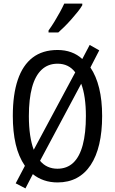

<svg xmlns="http://www.w3.org/2000/svg" viewBox="-20 -1001 636 1064"><path d="M546 -358Q546 -271 530 -202.5Q514 -134 482.5 -86.5Q451 -39 405 -14.5Q359 10 299 10Q258 10 223.5 -2Q189 -14 162 -36L121 43L67 15L118 -82Q83 -133 67 -202Q51 -271 51 -359Q51 -477 78.5 -558.5Q106 -640 161 -682Q216 -724 299 -724Q340 -724 374.5 -711.5Q409 -699 436 -674L477 -752L530 -722L481 -627Q513 -580 529.5 -512.5Q546 -445 546 -358ZM456 -358Q456 -412 449.5 -457.5Q443 -503 430 -537L202 -110Q220 -88 244.5 -77Q269 -66 298 -66Q351 -66 386 -99Q421 -132 438.5 -197.5Q456 -263 456 -358ZM140 -358Q140 -299 147 -252Q154 -205 167 -171L397 -600Q379 -624 354.5 -636Q330 -648 299 -648Q246 -648 210.5 -614.5Q175 -581 157.5 -516.5Q140 -452 140 -358ZM436 -972Q427 -956 411 -936Q395 -916 376 -894.5Q357 -873 338 -854Q319 -835 303 -821H249V-832Q267 -857 282.5 -882.5Q298 -908 312 -933.5Q326 -959 336 -981H436Z"/></svg>

Font: Noto Sans Display Condensed
Style: Regular
Weight: 400
Width: 3
Designer: Monotype Design Team
Foundry: Monotype Imaging Inc.
Version: Version 2.003